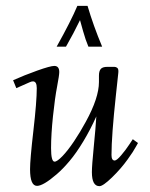

<svg xmlns="http://www.w3.org/2000/svg" viewBox="-20 -628 513 658"><path d="M174.1 -468Q223.1 -555.7 245.1 -607.9H280Q299.8 -540.5 330.1 -468H283Q273.2 -491 264.8 -521.1Q256.3 -551.3 254.2 -559.1Q232.4 -513.9 206.1 -468ZM106.9 9Q83 9 83 -48.1Q83 -81.1 94.5 -180.7Q106 -280.3 106 -325.9Q106 -349.1 93 -349.1Q87.4 -349.1 81.1 -345.9L35.9 -325.9L24.9 -353Q62.3 -369.9 107.4 -386Q152.6 -402.1 166 -402.1Q183.1 -402.1 183.1 -381.1Q183.1 -370.4 175.7 -331.5Q168.2 -292.7 161.6 -230Q155 -167.2 155 -120.6Q155 -74 167 -74Q175.8 -74 194.2 -93.1Q212.6 -112.3 233.6 -143.6Q254.6 -174.8 273.9 -210.4Q319.1 -292.7 319.1 -346.9V-368.9Q319.1 -384.3 325.3 -391.6Q331.5 -398.9 347.9 -398.9H372.1Q377.9 -398.9 382.3 -395Q386.7 -391.1 385.5 -378.8Q384.3 -366.5 377.2 -301.5Q362.1 -162.6 362.1 -96.9Q362.1 -77.9 373 -77.9Q380.1 -77.9 395.6 -96.2Q411.1 -114.5 423.1 -132.8L435.1 -150.9L452.9 -137.9Q452.1 -137 446.7 -126.8Q441.2 -116.7 434.7 -106.7Q428.2 -96.7 417.5 -81.8Q394.8 -50 363.9 -20Q333 10 320.8 10Q294.9 10 294.9 -38.1Q294.9 -60.3 301.4 -125.6Q307.9 -190.9 310.1 -229Q290 -184.1 265.7 -143.8Q241.5 -103.5 218.4 -76.2Q195.3 -48.8 174.3 -30.8Q128.2 9 106.9 9Z"/></svg>

Font: Linden Hill
Style: Italic
Weight: 400
Italic angle: -5.60001°
Version: Version 1.201